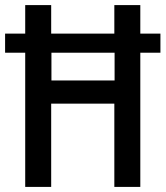

<svg xmlns="http://www.w3.org/2000/svg" viewBox="-22 -827 650 754"><path d="M77 -93H179V-420H427V-93H529V-620H608V-695H529V-807H427V-695H179V-807H77V-695H-2V-620H77ZM180 -511V-620H428V-511Z"/></svg>

Font: Noto Sans Kannada UI Condensed Medium
Style: Regular
Weight: 500
Width: 3
Designer: Jelle Bosma - Monotype Design Team
Foundry: Monotype Imaging Inc.
Version: Version 2.005